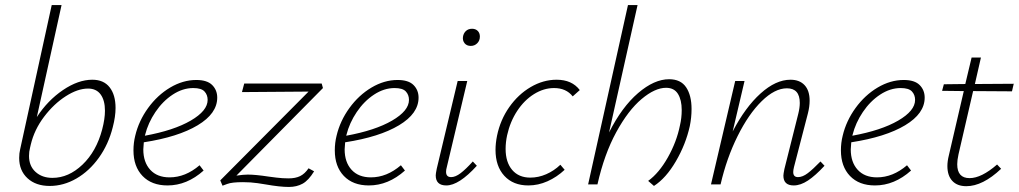

<svg xmlns="http://www.w3.org/2000/svg" viewBox="-20 -731 4038 761"><path d="M438 -303Q438 -269 427 -227Q410 -159 372 -106Q334 -53 283 -23.5Q232 6 177 6Q122 6 89 -24.5Q56 -55 56 -105Q56 -124 60 -140L185 -711H224L126 -267Q169 -333 229.5 -374Q290 -415 346 -415Q391 -415 414.5 -385Q438 -355 438 -303ZM396 -292Q396 -333 379 -356.5Q362 -380 329 -380Q288 -380 240.5 -349.5Q193 -319 154.5 -268Q116 -217 102 -158L99 -145Q95 -130 95 -113Q95 -73 121 -49.5Q147 -26 188 -26Q252 -26 307 -78.5Q362 -131 385 -218Q396 -260 396 -292Z M841 -344Q841 -281 763.5 -234.5Q686 -188 550 -167Q548 -147 548 -139Q548 -88 575.5 -58Q603 -28 652 -28Q715 -28 771 -76L787 -55Q721 4 644 4Q581 4 545 -33.5Q509 -71 509 -135Q509 -165 516 -193Q530 -252 567 -303Q604 -354 654.5 -384Q705 -414 758 -414Q801 -414 821 -394Q841 -374 841 -344ZM746 -382Q704 -382 664.5 -356Q625 -330 596 -287Q567 -244 555 -196Q555 -194 554 -193Q669 -214 736 -253Q803 -292 803 -335Q803 -355 790.5 -368.5Q778 -382 746 -382Z M1203 -64 1225 -52Q1203 -16 1179.5 -3Q1156 10 1125 10Q1089 10 1033 0Q1028 -1 1001 -5Q974 -9 943 -9Q899 -9 881 -2Q863 5 862 5L853 -16L1203 -368L939 -366L948 -400H1255L1260 -382L917 -35Q945 -39 962 -39Q993 -39 1045 -31Q1052 -30 1076 -27Q1100 -24 1124 -24Q1151 -24 1169.5 -33Q1188 -42 1203 -64Z M1639 -344Q1639 -281 1561.5 -234.5Q1484 -188 1348 -167Q1346 -147 1346 -139Q1346 -88 1373.5 -58Q1401 -28 1450 -28Q1513 -28 1569 -76L1585 -55Q1519 4 1442 4Q1379 4 1343 -33.5Q1307 -71 1307 -135Q1307 -165 1314 -193Q1328 -252 1365 -303Q1402 -354 1452.5 -384Q1503 -414 1556 -414Q1599 -414 1619 -394Q1639 -374 1639 -344ZM1544 -382Q1502 -382 1462.5 -356Q1423 -330 1394 -287Q1365 -244 1353 -196Q1353 -194 1352 -193Q1467 -214 1534 -253Q1601 -292 1601 -335Q1601 -355 1588.5 -368.5Q1576 -382 1544 -382Z M1707 -36Q1707 -42 1711 -62L1794 -410H1832L1751 -69Q1748 -59 1748 -50Q1748 -29 1768 -29Q1785 -29 1805.5 -44.5Q1826 -60 1854 -91L1870 -74Q1799 4 1749 4Q1707 4 1707 -36ZM1815 -585Q1817 -599 1826.5 -608Q1836 -617 1851 -617Q1865 -617 1873.5 -608.5Q1882 -600 1882 -586Q1882 -570 1871.5 -559.5Q1861 -549 1846 -549Q1830 -549 1821.5 -559.5Q1813 -570 1815 -585Z M2176 -382Q2135 -382 2096.5 -358Q2058 -334 2030 -291.5Q2002 -249 1990 -195Q1984 -167 1984 -141Q1984 -88 2010 -57.5Q2036 -27 2082 -27Q2114 -27 2145 -40.5Q2176 -54 2201 -78L2218 -58Q2187 -29 2150 -12.5Q2113 4 2074 4Q2014 4 1979 -34Q1944 -72 1944 -137Q1944 -163 1950 -193Q1963 -256 1998.5 -306.5Q2034 -357 2083.5 -386Q2133 -415 2186 -415Q2247 -415 2278 -374L2250 -349Q2224 -382 2176 -382Z M2721 -299Q2721 -265 2714 -231Q2698 -159 2659 -92Q2620 -25 2572 6L2549 -14Q2592 -45 2627 -107Q2662 -169 2675 -234Q2682 -263 2682 -295Q2682 -335 2667 -359Q2652 -383 2620 -383Q2576 -383 2523 -338.5Q2470 -294 2422.5 -207Q2375 -120 2348 0H2311L2469 -711H2507L2394 -206Q2445 -307 2509 -362Q2573 -417 2632 -417Q2678 -417 2699.5 -385Q2721 -353 2721 -299Z M3248 -74Q3212 -35 3182.5 -15.5Q3153 4 3126 4Q3085 4 3085 -35Q3085 -41 3089 -61L3144 -280Q3150 -304 3150 -323Q3150 -381 3099 -381Q3051 -381 2999 -330Q2947 -279 2903.5 -191.5Q2860 -104 2836 0H2798L2894 -410H2931L2884 -210Q2934 -306 2994.5 -360.5Q3055 -415 3113 -415Q3149 -415 3169 -393.5Q3189 -372 3189 -332Q3189 -308 3182 -281L3127 -69Q3124 -57 3124 -49Q3124 -29 3143 -29Q3161 -29 3181.5 -44.5Q3202 -60 3232 -91Z M3645 -344Q3645 -281 3567.5 -234.5Q3490 -188 3354 -167Q3352 -147 3352 -139Q3352 -88 3379.5 -58Q3407 -28 3456 -28Q3519 -28 3575 -76L3591 -55Q3525 4 3448 4Q3385 4 3349 -33.5Q3313 -71 3313 -135Q3313 -165 3320 -193Q3334 -252 3371 -303Q3408 -354 3458.5 -384Q3509 -414 3562 -414Q3605 -414 3625 -394Q3645 -374 3645 -344ZM3550 -382Q3508 -382 3468.5 -356Q3429 -330 3400 -287Q3371 -244 3359 -196Q3359 -194 3358 -193Q3473 -214 3540 -253Q3607 -292 3607 -335Q3607 -355 3594.5 -368.5Q3582 -382 3550 -382Z M3779 -119Q3774 -96 3774 -80Q3774 -25 3823 -25Q3870 -25 3932 -79L3948 -62Q3875 7 3810 7Q3774 7 3754.5 -14Q3735 -35 3735 -73Q3735 -92 3741 -116L3800 -370L3714 -371L3721 -397L3806 -398L3831 -503H3868L3844 -398L3998 -399L3991 -369L3837 -370Z"/></svg>

Font: Ysabeau Light
Style: Italic
Weight: 300
Italic angle: -12°
Designer: Christian Thalmann (Catharsis Fonts)
Version: Version 0.003